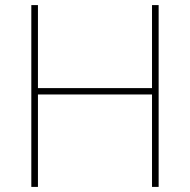

<svg xmlns="http://www.w3.org/2000/svg" viewBox="-20 -734 746 754"><path d="M603 0H577V-363H129V0H103V-714H129V-388H577V-714H603Z"/></svg>

Font: Noto Sans Tamil Thin
Style: Regular
Weight: 100
Designer: Jelle Bosma - Monotype Design Team
Foundry: Monotype Imaging Inc.
Version: Version 2.004; ttfautohint (v1.8.4.7-5d5b)